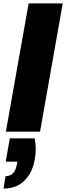

<svg xmlns="http://www.w3.org/2000/svg" viewBox="-29 -760 382 1108"><path d="M27.8 38.1H170.9Q183.6 101.1 170.9 164.1Q158.2 237.3 111.8 282.7Q65.4 328.1 -8.8 328.1L2.9 256.8Q57.6 256.8 68.8 186L71.8 172.9H3.9ZM4.9 0 136.2 -740.2H333L202.1 0Z"/></svg>

Font: Poppins ExtraBold
Style: Italic
Weight: 800
Italic angle: -10°
Designer: Ninad Kale (Devanagari), Jonny Pinhorn (Latin)
Foundry: Indian Type Foundry
Version: Version 3.200;PS 1.000;hotconv 16.6.54;makeotf.lib2.5.65590